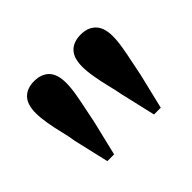

<svg xmlns="http://www.w3.org/2000/svg" viewBox="-88 -965 643 643"><g transform="rotate(-45 233.0 -643.5)"><path d="M122 -825Q156 -825 175 -805.5Q194 -786 194 -745Q194 -722 189 -693Q184 -664 178 -636.5Q172 -609 168 -587L138 -462H106L77 -587Q74 -609 67 -637Q60 -665 55 -694Q50 -723 50 -745Q50 -786 69 -805.5Q88 -825 122 -825ZM343 -825Q376 -825 395.5 -805.5Q415 -786 415 -745Q415 -722 410 -693Q405 -664 399 -636.5Q393 -609 389 -587L359 -462H327L298 -587Q294 -609 287 -637Q280 -665 275 -694Q270 -723 270 -745Q270 -786 289 -805.5Q308 -825 343 -825Z"/></g></svg>

Font: Noto Serif SC ExtraLight ExtraBold
Style: Regular
Weight: 800
Version: Version 2.002-H1;hotconv 1.1.0;makeotfexe 2.6.0